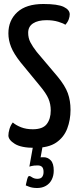

<svg xmlns="http://www.w3.org/2000/svg" viewBox="-20 -730 393 961"><path d="M153 10Q86 10 54 -10Q22 -30 22 -52Q22 -66 27.5 -84.5Q33 -103 44 -117Q60 -103 85.5 -93Q111 -83 144 -83Q194 -83 214 -109Q234 -135 234 -177Q234 -209 222.5 -236Q211 -263 180 -300L83 -418Q49 -461 35.5 -495Q22 -529 22 -563Q22 -628 66.5 -669Q111 -710 197 -710Q269 -710 299 -695.5Q329 -681 329 -658Q329 -647 324 -633Q319 -619 307 -606Q298 -613 272 -621Q246 -629 213 -629Q170 -629 145.5 -613Q121 -597 121 -566Q121 -540 132 -518.5Q143 -497 164 -470L268 -347Q306 -301 319.5 -263.5Q333 -226 333 -180Q333 -130 316.5 -86.5Q300 -43 261.5 -16.5Q223 10 153 10ZM166 211Q142 211 125.5 204.5Q109 198 109 198Q109 198 111 188Q113 178 116 167Q119 156 122 153Q127 148 139 156.5Q151 165 167 165Q184 165 191 155.5Q198 146 198 131Q198 113 190.5 105.5Q183 98 169 98Q149 98 138 101Q127 104 127 104L146 -2H194L183 59Q183 59 183 58Q183 57 199 57Q219 57 234 72.5Q249 88 249 124Q249 149 239 169Q229 189 210 200Q191 211 166 211Z"/></svg>

Font: Yanone Kaffeesatz Medium
Style: Regular
Weight: 500
Designer: Yanone (Cyrillic: Daniel Pouzeot, Huerta Tipografica, and Cyreal)
Foundry: Yanone
Version: Version 2.003